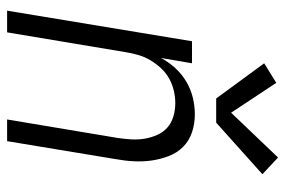

<svg xmlns="http://www.w3.org/2000/svg" viewBox="-151 -651 802 540"><g transform="rotate(90 250.0 -381.0)"><path d="M10 0 96 -520H158L143 -433Q155 -455 172 -473.5Q189 -492 210.5 -504.5Q232 -517 255.5 -522.5Q279 -528 302 -528Q328 -528 352 -520Q376 -512 393 -495Q410 -478 419 -454.5Q428 -431 431.5 -406Q435 -381 433.5 -355Q432 -329 427 -302L377 0H316L368 -311Q371 -331 372 -350Q373 -369 370 -387Q367 -405 359.5 -422Q352 -439 339 -450.5Q326 -462 308 -467.5Q290 -473 270 -473Q253 -473 235.5 -469Q218 -465 201.5 -456Q185 -447 172 -433Q159 -419 149.5 -403Q140 -387 135 -370Q130 -353 127 -335L71 0ZM257 -588 158 -723 213 -757 297 -630 423 -762 470 -718 325 -588Z"/></g></svg>

Font: Iosevka SS04 Light
Style: Italic
Weight: 300
Italic angle: -9°
Monospace: yes
Designer: Belleve Invis
Foundry: Belleve Invis
Version: Version 19.0.0; ttfautohint (v1.8.4)